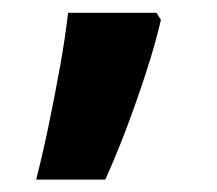

<svg xmlns="http://www.w3.org/2000/svg" viewBox="-20 -245 340 301"><path d="M225.3 -224.9 232.3 -213.9Q223.9 -177.6 209.6 -133.3Q195.3 -88.9 178.5 -44.5Q161.7 0 145 36.6H36.7Q47.3 -5.1 56.8 -51Q66.3 -96.9 74.3 -141.6Q82.3 -186.2 86.7 -224.9Z"/></svg>

Font: Noto Sans Telugu UI
Style: Regular
Weight: 400
Designer: Jelle Bosma - Monotype Design Team
Foundry: Monotype Imaging Inc.
Version: Version 2.006